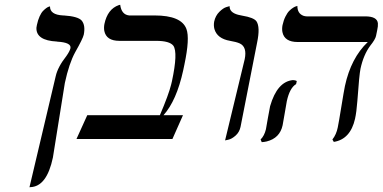

<svg xmlns="http://www.w3.org/2000/svg" viewBox="-20 -585 1611 808"><path d="M104 203.1 214.4 -264.2Q223.1 -303.2 259.3 -349.1Q273.4 -369.1 276.4 -381.8Q281.7 -406.2 221.2 -409.7Q219.7 -409.7 219.2 -410.2Q131.3 -414.6 133.3 -468.3Q133.8 -474.6 135.3 -480Q139.6 -500.5 146.7 -516.1Q153.8 -531.7 161.4 -539.3Q168.9 -546.9 175.5 -551.5Q182.1 -556.2 186.5 -557.1L190.4 -558.1Q189.9 -522.9 245.1 -520Q247.1 -520 248.5 -520Q308.1 -516.1 323.7 -498.5Q340.3 -478.5 332.5 -439Q328.6 -421.9 296.4 -365.2Q270.5 -317.9 252.9 -235.8L202.6 78.1Q176.8 200.7 107.4 202.6Q104.5 203.1 104 203.1Z M630.4 -520Q743.7 -520 764.6 -462.9Q779.3 -423.8 756.3 -314.5Q754.4 -304.2 751 -289.1Q723.1 -161.6 668 -100.1H750L705.6 0H301.8L347.2 -100.1H652.8Q689.9 -187 700.2 -229Q702.1 -236.3 703.6 -243.2Q729.5 -364.3 709.5 -392.6Q693.8 -413.1 636.7 -413.1H482.4Q427.2 -413.1 418.9 -455.1Q416.5 -468.8 419.4 -483.9Q432.6 -546.9 480 -563.5Q480 -563.5 485.8 -564.9Q491.2 -523.4 523.4 -520Z M927.2 5.9 1009.8 -335.9Q1020.5 -387.7 988.8 -402.3Q974.6 -408.7 948.2 -413.1Q894 -422.4 882.3 -462.9Q878.4 -478 881.3 -494.1Q886.7 -519 903.1 -535.2Q919.4 -551.3 932.6 -555.2L946.3 -559.1Q945.3 -532.7 981.9 -522.9Q988.3 -521.5 1000 -519Q1047.4 -511.2 1059.1 -495.6Q1075.7 -471.2 1062 -405.8L992.2 -50.8Q987.3 -28.3 971.2 -14.2Q955.1 0 940.9 2.9Z M1187 -159.2Q1185.1 -149.9 1178.2 -108.4Q1171.4 -67.9 1169.4 -58.1Q1157.7 -3.4 1102.1 10.3Q1091.8 12.7 1081.5 13.2L1076.7 2Q1092.3 -13.2 1099.1 -41Q1101.1 -49.8 1107.4 -88.4Q1114.3 -128.4 1116.7 -138.2Q1146.5 -241.7 1212.9 -248Q1223.1 -247.6 1229 -244.1L1226.1 -231Q1199.2 -215.3 1187 -159.2ZM1497.1 -295.9Q1491.7 -270 1483.9 -160.2Q1480.5 -113.8 1474.1 -85Q1454.6 1 1384.8 12.2L1378.9 2Q1395.5 -19 1401.4 -48.8Q1405.8 -69.8 1416.5 -136Q1427.2 -202.1 1431.6 -223.1Q1457 -340.8 1527.8 -408.2H1232.9Q1176.8 -408.2 1168.5 -450.2Q1166 -463.9 1168.9 -479Q1173.3 -499.5 1181.4 -515.6Q1189.5 -531.7 1197.8 -539.8Q1206.1 -547.9 1213.9 -552.7Q1221.7 -557.6 1226.6 -558.6L1231.4 -560.1Q1231.4 -528.3 1256.8 -518.6Q1264.2 -516.1 1271 -516.1H1517.1Q1567.4 -516.1 1570.3 -486.8Q1571.3 -475.1 1567.4 -458L1562.5 -434.1Q1559.6 -419.4 1538.1 -392.6Q1509.8 -354.5 1497.1 -295.9Z"/></svg>

Font: Linux Libertine Display Slanted O
Style: Slanted
Weight: 400
Designer: Philipp H. Poll
Foundry: Philipp H. Poll
Version: Version 5.0.9